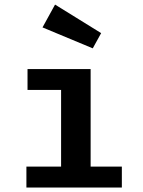

<svg xmlns="http://www.w3.org/2000/svg" viewBox="-20 -838 640 858"><path d="M385 -529.5V-93.5H524.5V0H98V-93.5H253V-436H103V-529.5ZM394.5 -622 170 -715.5 226 -817.5 432 -690Z"/></svg>

Font: Fira Code Light SemiBold
Style: Regular
Weight: 600
Monospace: yes
Version: Version 5.002